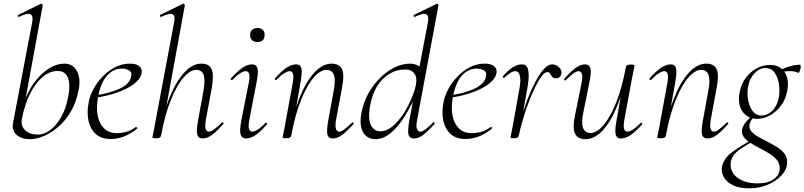

<svg xmlns="http://www.w3.org/2000/svg" viewBox="-20 -746 4387 1047"><path d="M145 13Q97 13 70.5 -10.5Q44 -34 51 -75L156 -627Q162 -659 146.5 -668Q131 -677 84 -654Q80 -652 78 -658Q76 -664 80 -665L202 -725Q206 -727 210 -723Q214 -719 213 -717L99 -96Q93 -59 117.5 -35.5Q142 -12 187 -12Q220 -12 253.5 -36.5Q287 -61 313.5 -107.5Q340 -154 352 -220Q360 -258 357.5 -289.5Q355 -321 340 -340Q325 -359 294 -359Q251 -359 212 -326Q173 -293 143.5 -234Q114 -175 99 -96L94 -116Q103 -173 126 -224.5Q149 -276 182 -315Q215 -354 253.5 -376.5Q292 -399 331 -399Q378 -399 400 -357.5Q422 -316 408 -251Q395 -186 365.5 -136.5Q336 -87 297.5 -54Q259 -21 219 -4Q179 13 145 13Z M584 12Q532 12 502 -15.5Q472 -43 462.5 -88Q453 -133 463 -185Q469 -222 489.5 -260Q510 -298 540.5 -329.5Q571 -361 608.5 -380Q646 -399 688 -399Q723 -399 740 -384.5Q757 -370 752 -345Q747 -322 724.5 -300.5Q702 -279 666.5 -261.5Q631 -244 587.5 -231.5Q544 -219 497 -213L499 -226Q577 -237 630.5 -261.5Q684 -286 694 -324Q702 -352 684 -362Q666 -372 645 -372Q609 -372 582 -351Q555 -330 538.5 -295Q522 -260 515 -218Q504 -161 512.5 -116.5Q521 -72 547.5 -46Q574 -20 617 -20Q642 -20 668.5 -27Q695 -34 720 -53Q723 -55 726.5 -51Q730 -47 727 -44Q689 -14 654 -1Q619 12 584 12Z M832 8Q819 8 815 6.5Q811 5 811 2Q811 -1 816.5 -24.5Q822 -48 826 -74L930 -627Q937 -659 921.5 -668Q906 -677 859 -654Q855 -652 852.5 -658Q850 -664 854 -665L977 -725Q981 -727 985 -723Q989 -719 988 -717L858 -6Q856 8 832 8ZM1085 9Q1061 9 1055.5 -12.5Q1050 -34 1060 -89L1089 -248Q1100 -307 1091 -336Q1082 -365 1050 -365Q1017 -365 980.5 -323Q944 -281 911.5 -200.5Q879 -120 858 -6L847 -7Q868 -123 903.5 -211.5Q939 -300 984 -349.5Q1029 -399 1078 -399Q1121 -399 1134 -368.5Q1147 -338 1135 -267L1102 -89Q1097 -58 1101.5 -43Q1106 -28 1119 -28Q1131 -28 1149 -41.5Q1167 -55 1189 -77Q1193 -81 1197 -77Q1201 -73 1197 -69Q1164 -32 1137.5 -11.5Q1111 9 1085 9Z M1322 9Q1300 9 1292.5 -11Q1285 -31 1296 -89L1337 -297Q1349 -358 1320 -358Q1308 -358 1289 -346Q1270 -334 1248 -311Q1245 -307 1240.5 -311.5Q1236 -316 1240 -319Q1274 -357 1301.5 -376Q1329 -395 1354 -395Q1378 -395 1384 -373.5Q1390 -352 1379 -297L1339 -89Q1333 -58 1338 -43Q1343 -28 1356 -28Q1367 -28 1386 -40Q1405 -52 1427 -75Q1431 -79 1435 -74.5Q1439 -70 1435 -67Q1402 -29 1374.5 -10Q1347 9 1322 9ZM1384 -517Q1365 -517 1354.5 -527Q1344 -537 1344 -556Q1344 -573 1354.5 -583Q1365 -593 1384 -593Q1403 -593 1413 -583Q1423 -573 1423 -556Q1423 -517 1384 -517Z M1795 9Q1771 9 1765.5 -12.5Q1760 -34 1770 -89L1799 -248Q1823 -365 1760 -365Q1727 -365 1690.5 -323Q1654 -281 1621.5 -200.5Q1589 -120 1568 -6L1557 -7Q1578 -123 1613 -211.5Q1648 -300 1693.5 -349.5Q1739 -399 1788 -399Q1831 -399 1845 -368.5Q1859 -338 1845 -267L1812 -89Q1807 -58 1812 -43Q1817 -28 1830 -28Q1841 -28 1859 -41.5Q1877 -55 1899 -77Q1902 -81 1906.5 -77Q1911 -73 1907 -69Q1874 -32 1847.5 -11.5Q1821 9 1795 9ZM1542 8Q1529 8 1525 6.5Q1521 5 1521 2Q1521 -1 1526.5 -24.5Q1532 -48 1536 -74L1577 -297Q1587 -358 1560 -358Q1548 -358 1529 -346Q1510 -334 1488 -311Q1485 -307 1480.5 -311.5Q1476 -316 1480 -319Q1513 -357 1541.5 -376Q1570 -395 1595 -395Q1618 -395 1623.5 -373.5Q1629 -352 1619 -297L1568 -6Q1566 8 1542 8Z M2026 13Q2002 13 1981.5 -0.5Q1961 -14 1951.5 -44.5Q1942 -75 1950 -126Q1960 -182 1986 -231Q2012 -280 2049.5 -318Q2087 -356 2130 -377.5Q2173 -399 2217 -399Q2244 -399 2267.5 -383.5Q2291 -368 2295 -332L2255 -246Q2224 -171 2187.5 -112.5Q2151 -54 2110.5 -20.5Q2070 13 2026 13ZM2054 -30Q2088 -30 2120.5 -57Q2153 -84 2179.5 -125Q2206 -166 2224 -209Q2242 -252 2248 -283Q2256 -324 2239 -346Q2222 -368 2186 -367Q2119 -366 2066.5 -314Q2014 -262 1997 -163Q1986 -96 2003 -63Q2020 -30 2054 -30ZM2237 9Q2213 9 2207.5 -12.5Q2202 -34 2212 -89L2314 -627Q2320 -659 2304.5 -668Q2289 -677 2242 -654Q2238 -652 2236 -658Q2234 -664 2238 -665L2361 -725Q2364 -727 2368 -723Q2372 -719 2371 -717L2254 -89Q2248 -58 2253.5 -43Q2259 -28 2272 -28Q2283 -28 2301 -41.5Q2319 -55 2341 -77Q2344 -81 2348.5 -77Q2353 -73 2349 -69Q2315 -32 2289 -11.5Q2263 9 2237 9Z M2519 12Q2467 12 2437 -15.5Q2407 -43 2397.5 -88Q2388 -133 2398 -185Q2404 -222 2424.5 -260Q2445 -298 2475.5 -329.5Q2506 -361 2543.5 -380Q2581 -399 2623 -399Q2658 -399 2675 -384.5Q2692 -370 2687 -345Q2682 -322 2659.5 -300.5Q2637 -279 2601.5 -261.5Q2566 -244 2522.5 -231.5Q2479 -219 2432 -213L2434 -226Q2512 -237 2565.5 -261.5Q2619 -286 2629 -324Q2637 -352 2619 -362Q2601 -372 2580 -372Q2544 -372 2517 -351Q2490 -330 2473.5 -295Q2457 -260 2450 -218Q2439 -161 2447.5 -116.5Q2456 -72 2482.5 -46Q2509 -20 2552 -20Q2577 -20 2603.5 -27Q2630 -34 2655 -53Q2658 -55 2661.5 -51Q2665 -47 2662 -44Q2624 -14 2589 -1Q2554 12 2519 12Z M2809 -6 2799 -7Q2807 -50 2822 -102Q2837 -154 2857 -205.5Q2877 -257 2899.5 -300Q2922 -343 2945.5 -369Q2969 -395 2991 -395Q3004 -395 3016.5 -388Q3029 -381 3036.5 -369Q3044 -357 3041 -343Q3038 -330 3030.5 -324.5Q3023 -319 3012 -319Q2997 -319 2990.5 -327.5Q2984 -336 2979.5 -344.5Q2975 -353 2965 -353Q2950 -353 2932.5 -329Q2915 -305 2896 -266Q2877 -227 2860 -180.5Q2843 -134 2829.5 -88Q2816 -42 2809 -6ZM2784 8Q2771 8 2767.5 6.5Q2764 5 2764 2Q2764 -1 2769.5 -26.5Q2775 -52 2779 -74L2810 -249Q2819 -295 2817 -318Q2815 -341 2807.5 -349.5Q2800 -358 2791 -358Q2776 -358 2759.5 -346Q2743 -334 2730 -322Q2728 -320 2724 -323.5Q2720 -327 2722 -330Q2750 -362 2775.5 -378.5Q2801 -395 2826 -395Q2843 -395 2852.5 -383Q2862 -371 2863 -339.5Q2864 -308 2853 -249L2809 -6Q2807 8 2784 8Z M3173 13Q3130 13 3115.5 -18Q3101 -49 3116 -119L3152 -297Q3158 -328 3153 -343Q3148 -358 3135 -358Q3124 -358 3106 -345Q3088 -332 3066 -309Q3062 -305 3058 -309Q3054 -313 3058 -317Q3091 -355 3118 -375Q3145 -395 3170 -395Q3193 -395 3199.5 -373.5Q3206 -352 3194 -297L3162 -138Q3149 -78 3159 -49.5Q3169 -21 3201 -21Q3234 -21 3270.5 -63Q3307 -105 3339.5 -185.5Q3372 -266 3393 -380L3404 -379Q3384 -263 3348.5 -174.5Q3313 -86 3268 -36.5Q3223 13 3173 13ZM3366 9Q3343 9 3337.5 -12.5Q3332 -34 3342 -89L3393 -380Q3395 -394 3419 -394Q3432 -394 3436 -392.5Q3440 -391 3440 -388Q3440 -385 3435 -361.5Q3430 -338 3425 -312L3384 -89Q3374 -28 3401 -28Q3413 -28 3432 -40Q3451 -52 3473 -75Q3476 -79 3480.5 -74.5Q3485 -70 3481 -67Q3447 -29 3419.5 -10Q3392 9 3366 9Z M3838 9Q3814 9 3808.5 -12.5Q3803 -34 3813 -89L3842 -248Q3866 -365 3803 -365Q3770 -365 3733.5 -323Q3697 -281 3664.5 -200.5Q3632 -120 3611 -6L3600 -7Q3621 -123 3656 -211.5Q3691 -300 3736.5 -349.5Q3782 -399 3831 -399Q3874 -399 3888 -368.5Q3902 -338 3888 -267L3855 -89Q3850 -58 3855 -43Q3860 -28 3873 -28Q3884 -28 3902 -41.5Q3920 -55 3942 -77Q3945 -81 3949.5 -77Q3954 -73 3950 -69Q3917 -32 3890.5 -11.5Q3864 9 3838 9ZM3585 8Q3572 8 3568 6.5Q3564 5 3564 2Q3564 -1 3569.5 -24.5Q3575 -48 3579 -74L3620 -297Q3630 -358 3603 -358Q3591 -358 3572 -346Q3553 -334 3531 -311Q3528 -307 3523.5 -311.5Q3519 -316 3523 -319Q3556 -357 3584.5 -376Q3613 -395 3638 -395Q3661 -395 3666.5 -373.5Q3672 -352 3662 -297L3611 -6Q3609 8 3585 8Z M4065 281Q4011 281 3976 263.5Q3941 246 3926 218Q3911 190 3918 159Q3929 115 3974 82.5Q4019 50 4076 18L4083 26Q4058 41 4032.5 56.5Q4007 72 3988.5 91Q3970 110 3965 138Q3960 170 3976.5 196.5Q3993 223 4028 238.5Q4063 254 4112 254Q4168 254 4199 231.5Q4230 209 4232 175Q4233 148 4217.5 128Q4202 108 4177 92.5Q4152 77 4124.5 63Q4097 49 4073 34Q4049 19 4036 1Q4023 -17 4027 -41Q4032 -63 4048.5 -82Q4065 -101 4090 -123L4101 -115Q4089 -108 4079 -94Q4069 -80 4067 -65Q4064 -44 4078.5 -28Q4093 -12 4117.5 1.5Q4142 15 4169.5 29Q4197 43 4221.5 59Q4246 75 4260.5 96Q4275 117 4272 146Q4270 180 4241 211Q4212 242 4166 261.5Q4120 281 4065 281ZM4109 -98Q4071 -98 4046.5 -118.5Q4022 -139 4013.5 -172.5Q4005 -206 4014 -246Q4022 -288 4046.5 -321Q4071 -354 4105.5 -373Q4140 -392 4179 -392Q4218 -392 4241.5 -372Q4265 -352 4273 -319Q4281 -286 4272 -246Q4263 -201 4237.5 -168Q4212 -135 4178 -116.5Q4144 -98 4109 -98ZM4134 -116Q4165 -116 4191.5 -142Q4218 -168 4227 -214Q4233 -248 4228 -285Q4223 -322 4205 -348.5Q4187 -375 4154 -375Q4122 -375 4095 -347Q4068 -319 4060 -276Q4053 -241 4059 -203.5Q4065 -166 4084 -141Q4103 -116 4134 -116ZM4216 -346 4215 -353Q4245 -371 4279 -382Q4313 -393 4341 -393Q4346 -393 4346.5 -385.5Q4347 -378 4344.5 -369Q4342 -360 4339 -353.5Q4336 -347 4333 -349Q4310 -360 4277.5 -358Q4245 -356 4216 -346Z"/></svg>

Font: Cormorant Garamond Light
Style: Italic
Weight: 300
Italic angle: -10°
Designer: Christian Thalmann (Catharsis Fonts)
Foundry: Catharsis Fonts
Version: Version 4.001